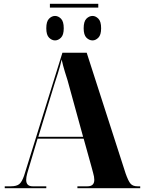

<svg xmlns="http://www.w3.org/2000/svg" viewBox="-20 -992 767 1012"><path d="M5 0H224V-10H152Q118 -10 118 -44Q118 -58 123.5 -78Q129 -98 135 -117L178 -261H421L463 -110Q465 -100 471 -80Q477 -60 477 -44Q477 -10 441 -10H388V0H719V-10H705Q680 -10 668 -24Q656 -38 642 -78L437 -714H309L107 -66Q96 -34 82 -22Q68 -10 36 -10H5ZM182 -271 267 -549Q272 -564 285 -605Q298 -646 305 -678Q312 -646 322 -613.5Q332 -581 336 -569L418 -271ZM243 -952H498V-972H243ZM270 -779Q287 -779 301.5 -793.5Q316 -808 316 -843Q316 -879 301.5 -893.5Q287 -908 270 -908Q253 -908 238.5 -893.5Q224 -879 224 -843Q224 -808 238.5 -793.5Q253 -779 270 -779ZM468 -779Q484 -779 498.5 -793.5Q513 -808 513 -843Q513 -879 498.5 -893.5Q484 -908 468 -908Q450 -908 435.5 -893.5Q421 -879 421 -843Q421 -808 435.5 -793.5Q450 -779 468 -779Z"/></svg>

Font: Noto Serif Display SemiCondensed Extra
Style: Regular
Weight: 800
Width: 4
Designer: Monotype Design Team
Foundry: Monotype Imaging Inc.
Version: Version 1.900